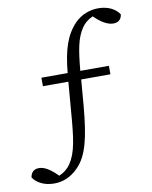

<svg xmlns="http://www.w3.org/2000/svg" viewBox="-114 -782 760 958"><g transform="rotate(-10 266.0 -303.5)"><path d="M83 108C124 108 166 94 205 54C260 -1 280 -91 294 -247L305 -380H453V-423H308C318 -531 328 -586 359 -633C372 -653 391 -669 416 -680L437 -661C466 -637 491 -627 513 -627C540 -627 554 -644 556 -666C537 -694 501 -715 450 -715C408 -715 365 -700 331 -666C278 -611 255 -540 244 -423H111V-380H240L228 -235C217 -93 208 -27 173 26C160 46 140 63 114 74L93 54C65 30 42 19 19 19C-7 19 -21 36 -24 59C-5 87 32 108 83 108Z"/></g></svg>

Font: Kiri Minchoo Light
Style: Regular
Weight: 300
Designer: Ryoko NISHIZUKA 西塚涼子 (kana & ideographs); Frank Grießhammer (Latin, Greek & Cyrillic);
akenotsuki.com/eyeben/fonts/ (U+
Foundry: Adobe
akenotsuki.com/eyeben/fonts/
Version: Version 4.002;hotconv 1.0.119;makeotfexe 2.5.65604